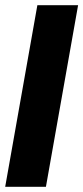

<svg xmlns="http://www.w3.org/2000/svg" viewBox="-28 -720 321 740"><path d="M-8 0 116 -700H273L149 0Z"/></svg>

Font: Rethink Sans ExtraBold
Style: Italic
Weight: 800
Italic angle: -10°
Designer: The Rethink Sans project authors (Hans Thiessen). DM Sans designed by Colophon Foundry.
Foundry: Rethink Communications LLC
Version: Version 1.001